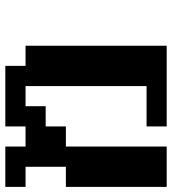

<svg xmlns="http://www.w3.org/2000/svg" viewBox="18 -674 655 732"><g transform="rotate(-90 346.0 -307.5)"><path d="M0 0V-384.3H76.7V-538.1H0V-615.2H153.8V-538.1H230.5V-615.2H461.4V-538.1H538.1V0H230.5V-76.7H384.3V-538.1H307.6V-461.4H230.5V-384.3H153.8V0Z"/></g></svg>

Font: Good Old DOS
Style: Regular
Weight: 400
Designer: Vasily Draigo
Foundry: Vasily Draigo
Version: 1.0